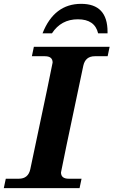

<svg xmlns="http://www.w3.org/2000/svg" viewBox="-50 -975 588 995"><path d="M362.3 0H-30.3L-20 -48.8H47.4Q96.2 -48.8 106.9 -97.7Q222.7 -644 222.7 -650.9Q222.7 -683.6 182.6 -683.6H115.2L125.5 -732.4H518.1L507.8 -683.6H441.4Q392.6 -683.6 381.8 -634.8Q266.1 -88.4 266.1 -81.5Q266.1 -48.8 306.2 -48.8H372.6ZM507.3 -802.2H458.5Q441.4 -875 353.5 -875Q266.6 -875 219.2 -802.2H170.4Q230.5 -955.1 370.6 -955.1Q507.3 -955.1 507.3 -810.5Z"/></svg>

Font: Munson
Style: Bold Italic
Weight: 700
Italic angle: -12°
Designer: Paul James MIller
Foundry: High-Logic / Made with FontCreator
Version: Version 2.10;May 5, 2019;FontCreator 11.5.0.2430 64-bit